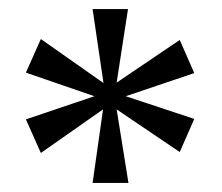

<svg xmlns="http://www.w3.org/2000/svg" viewBox="-20 -780 489 423"><path d="M184 -377H263L237 -539L376 -445L408 -518L257 -568L408 -619L376 -692L237 -598L262 -760H184L208 -597L70 -694L37 -620L188 -568L37 -517L70 -443L207 -539Z"/></svg>

Font: Noto Serif Bengali SemiCondensed
Style: Regular
Weight: 400
Width: 4
Designer: Juan Bruce, Universal Thirst, Indian Type Foundry and the Monotype Design Team.
Foundry: Monotype Imaging Inc.
Version: Version 2.003